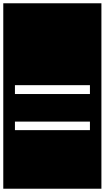

<svg xmlns="http://www.w3.org/2000/svg" viewBox="-32 -937 638 1170"><path d="M-12 -917H586V213H-12ZM59 -364H516V-418H59ZM59 -144H516V-196H59Z"/></svg>

Font: Zilla Slab Highlight Regular
Style: Regular
Weight: 400
Designer: Typotheque Type Foundry
Foundry: Typotheque type foundry
Version: Version 1.1; 2017; ttfautohint (v1.6)